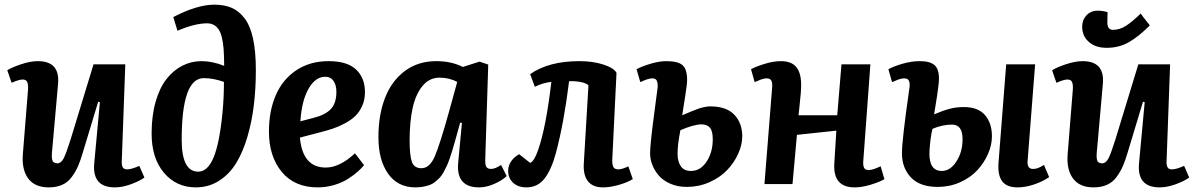

<svg xmlns="http://www.w3.org/2000/svg" viewBox="-20 -789 5118 823"><path d="M11.2 -487.8Q32.2 -501 71.5 -513.9Q110.8 -526.9 142.1 -526.9Q236.8 -526.9 229 -431.2L204.1 -149.9Q200.2 -118.2 203.9 -103.5Q207.5 -88.9 226.1 -88.9Q241.7 -88.9 252.7 -109.9Q263.7 -130.9 282.2 -189.9L380.9 -513.2H517.1L502 -99.1Q501 -81.1 506.1 -72Q511.2 -63 524.9 -63Q543.9 -63 577.1 -78.1L599.1 -27.8Q576.7 -12.2 540.5 1Q504.4 14.2 472.2 14.2Q375 14.2 383.8 -87.9L408.2 -351.1L400.9 -353L335.9 -138.2Q325.2 -101.1 314.5 -76.7Q303.7 -52.2 287.1 -29.8Q270.5 -7.3 246.1 3.4Q221.7 14.2 189 14.2Q128.9 14.2 100.6 -24.4Q72.3 -63 78.1 -129.9L100.1 -404.8Q101.6 -425.8 96.9 -437Q92.3 -448.2 77.1 -448.2Q61.5 -448.2 29.8 -434.1Z M722.7 -715.8Q824.7 -769 898.9 -769Q941.4 -769 972.7 -755.6Q1003.9 -742.2 1028.1 -710.9Q1052.2 -679.7 1064.5 -624.3Q1076.7 -568.8 1076.7 -488.8Q1076.7 -411.1 1068.4 -340.6Q1060.1 -270 1041 -204.3Q1022 -138.7 992.9 -90.8Q963.9 -43 919.4 -14.4Q875 14.2 819.8 14.2Q735.8 14.2 682.9 -48.3Q629.9 -110.8 629.9 -216.8Q629.9 -292.5 647 -352.5Q664.1 -412.6 693.6 -450.2Q723.1 -487.8 761.5 -507.3Q799.8 -526.9 843.8 -526.9Q890.6 -526.9 940.9 -506.8Q940.9 -545.4 938.5 -579.1Q933.6 -640.1 916 -664.6Q898.4 -689 867.7 -689Q815.4 -689 740.7 -657.2ZM829.6 -53.2Q870.1 -53.2 895.5 -114Q920.9 -174.8 933.6 -305.2Q939.9 -370.1 939.9 -438Q893.6 -454.1 853.5 -454.1Q758.8 -454.1 758.8 -189.9Q758.8 -53.2 829.6 -53.2Z M1388.7 -526.9Q1468.3 -526.9 1506.3 -491Q1544.4 -455.1 1544.4 -394Q1544.4 -362.3 1533 -336.2Q1521.5 -310.1 1503.9 -292.7Q1486.3 -275.4 1459.2 -260.7Q1432.1 -246.1 1407.2 -237.8Q1382.3 -229.5 1349.6 -221.2L1265.6 -199.2Q1276.9 -70.8 1376.5 -70.8Q1436 -70.8 1501.5 -131.8L1540.5 -81.1Q1529.8 -67.9 1513.9 -53.7Q1498 -39.6 1473.1 -23.2Q1448.2 -6.8 1413.6 3.7Q1378.9 14.2 1341.8 14.2Q1242.7 14.2 1187.7 -52.2Q1132.8 -118.7 1132.8 -225.1Q1132.8 -313 1162.1 -380.9Q1191.4 -448.7 1250 -487.8Q1308.6 -526.9 1388.7 -526.9ZM1421.9 -395Q1421.9 -424.8 1409.4 -442.4Q1397 -460 1374.5 -460Q1332 -460 1302.7 -408.9Q1273.4 -357.9 1267.6 -269L1321.8 -283.2Q1375 -296.4 1398.4 -321.8Q1421.9 -347.2 1421.9 -395Z M2060.1 -107.9Q2059.1 -84.5 2064.2 -74.7Q2069.3 -64.9 2085 -64.9Q2103 -64.9 2127.9 -82L2151.9 -34.2Q2133.3 -16.1 2099.1 -1Q2064.9 14.2 2033.7 14.2Q1935.5 14.2 1943.8 -88.9L1960 -262.2L1952.6 -263.2L1930.7 -185.1Q1923.8 -160.6 1919.2 -145.3Q1914.6 -129.9 1907.7 -110.1Q1900.9 -90.3 1895.3 -78.1Q1889.6 -65.9 1881.6 -51.3Q1873.5 -36.6 1865.2 -27.8Q1856.9 -19 1845.9 -10Q1835 -1 1822.5 3.7Q1810.1 8.3 1794.4 11.2Q1778.8 14.2 1760.7 14.2Q1685.1 14.2 1643.6 -44.4Q1602.1 -103 1602.1 -201.2Q1602.1 -296.4 1630.4 -369.4Q1658.7 -442.4 1715.3 -484.6Q1772 -526.9 1849.6 -526.9Q1915 -526.9 1963.9 -502L2035.6 -524.9L2072.8 -512.2ZM1786.6 -67.9Q1821.3 -67.9 1843.3 -117.9Q1865.2 -168 1905.8 -314L1939.9 -438Q1905.8 -456.1 1863.8 -456.1Q1819.8 -456.1 1790.5 -419.9Q1761.2 -383.8 1748.5 -325Q1735.8 -266.1 1735.8 -187Q1735.8 -122.1 1745.6 -95Q1755.4 -67.9 1786.6 -67.9Z M2252.4 -471.2Q2332 -526.9 2463.4 -526.9Q2521 -526.9 2565.9 -512.5Q2610.8 -498 2622.6 -477.1L2604.5 -105Q2603.5 -83.5 2609.1 -73.2Q2614.7 -63 2629.4 -63Q2647.5 -63 2673.3 -76.2L2692.4 -21Q2666.5 -5.9 2630.4 4.2Q2594.2 14.2 2564.5 14.2Q2521.5 14.2 2500.5 -11.7Q2479.5 -37.6 2482.4 -87.9L2502.4 -422.9Q2494.6 -432.1 2470.9 -437Q2447.3 -441.9 2419.4 -440.9Q2397.5 -263.2 2363.3 -134.8Q2344.7 -64.5 2315.2 -25.1Q2285.6 14.2 2236.3 14.2Q2200.7 14.2 2179.4 -5.6Q2158.2 -25.4 2158.2 -57.1Q2158.2 -79.1 2171.6 -98.4Q2185.1 -117.7 2205.6 -127.9L2252.4 -90.8Q2269.5 -96.7 2286.6 -146Q2320.8 -243.7 2343.3 -438Q2307.1 -434.1 2272.5 -417Z M2904.3 -294.9Q2910.6 -297.4 2926.3 -304.2Q2941.9 -311 2948.5 -313.5Q2955.1 -315.9 2967.8 -320.8Q2980.5 -325.7 2988.3 -327.6Q2996.1 -329.6 3006.1 -331.3Q3016.1 -333 3024.4 -333Q3093.8 -333 3127.7 -297.1Q3161.6 -261.2 3161.6 -205.1Q3161.6 -168 3144 -129.4Q3126.5 -90.8 3096.2 -59.3Q3065.9 -27.8 3020.5 -7.8Q2975.1 12.2 2924.3 12.2Q2885.3 12.2 2854 -1.2Q2822.8 -14.6 2804.2 -36.1Q2785.6 -57.6 2776.1 -82.3Q2766.6 -106.9 2766.6 -131.8Q2766.6 -168.5 2783 -292.5Q2799.3 -416.5 2799.3 -417Q2799.3 -435.5 2794.7 -444.3Q2790 -453.1 2776.4 -453.1Q2770 -453.1 2762.7 -451.4Q2755.4 -449.7 2750.7 -448Q2746.1 -446.3 2737.1 -442.4Q2728 -438.5 2724.6 -437L2708.5 -492.2Q2728 -503.4 2766.4 -515.1Q2804.7 -526.9 2836.4 -526.9Q2885.3 -526.9 2905.3 -510Q2925.3 -493.2 2925.3 -444.8Q2925.3 -436 2922.6 -415.3Q2919.9 -394.5 2917 -376Q2914.1 -357.4 2909.7 -330.1Q2905.3 -302.7 2904.3 -294.9ZM2896.5 -231Q2884.3 -168.9 2884.3 -129.9Q2884.3 -97.7 2897.9 -76.9Q2911.6 -56.2 2941.4 -56.2Q2982.4 -56.2 3008.8 -96.2Q3035.2 -136.2 3035.2 -191.9Q3035.2 -228.5 3022.5 -242.2Q3009.8 -255.9 2987.3 -255.9Q2955.1 -255.9 2896.5 -231Z M3564.9 -229 3396 -210.9 3377 0H3256.8L3290 -417Q3291 -435.1 3285.9 -444.1Q3280.8 -453.1 3267.1 -453.1Q3260.7 -453.1 3253.2 -451.4Q3245.6 -449.7 3241.2 -448Q3236.8 -446.3 3227.3 -442.1Q3217.8 -438 3214.8 -437L3199.2 -492.2Q3218.8 -503.4 3257.1 -515.1Q3295.4 -526.9 3327.1 -526.9Q3372.6 -526.9 3393.3 -501.5Q3414.1 -476.1 3414.1 -424.8Q3414.1 -410.2 3412.4 -388.7Q3410.6 -367.2 3407.5 -338.1Q3404.3 -309.1 3402.8 -294.9H3568.8L3586.9 -513.2H3710.9L3680.2 -96.2Q3679.2 -78.1 3684.3 -69.1Q3689.5 -60.1 3703.1 -60.1Q3709.5 -60.1 3716.8 -61.8Q3724.1 -63.5 3728.8 -65.2Q3733.4 -66.9 3742.4 -70.8Q3751.5 -74.7 3754.9 -76.2L3771 -21Q3751.5 -9.3 3713.1 2.4Q3674.8 14.2 3643.1 14.2Q3550.3 14.2 3556.2 -87.9Z M3983.9 -298.8Q4020.5 -314.5 4049.3 -322.3Q4078.1 -330.1 4111.8 -330.1Q4172.9 -330.1 4202.4 -295.4Q4231.9 -260.7 4231.9 -205.1Q4231.9 -167.5 4215.1 -129.2Q4198.2 -90.8 4169.2 -59.3Q4140.1 -27.8 4095.5 -7.8Q4050.8 12.2 4000 12.2Q3922.9 12.2 3884.5 -28.6Q3846.2 -69.3 3846.2 -131.8Q3846.2 -161.6 3854 -229Q3861.8 -296.4 3870.4 -355.7Q3878.9 -415 3878.9 -417Q3880.4 -436 3875.2 -444.6Q3870.1 -453.1 3856 -453.1Q3849.6 -453.1 3842 -451.4Q3834.5 -449.7 3830.1 -448Q3825.7 -446.3 3816.2 -442.1Q3806.6 -438 3803.7 -437L3788.1 -492.2Q3808.1 -503.9 3847.2 -515.4Q3886.2 -526.9 3922.9 -526.9Q3965.8 -526.9 3985.4 -510.3Q4004.9 -493.7 4004.9 -452.1Q4004.9 -440.9 4002.2 -418.5Q3999.5 -396 3996.8 -378.7Q3994.1 -361.3 3989.5 -332.5Q3984.9 -303.7 3983.9 -298.8ZM4293 -513.2H4417L4384.8 -100.1Q4381.8 -64.9 4407.7 -64.9Q4419.9 -64.9 4429.2 -68.6Q4438.5 -72.3 4455.1 -82L4477.1 -29.8Q4449.2 -10.7 4412.4 1.7Q4375.5 14.2 4341.8 14.2Q4295.9 14.2 4276.4 -11.2Q4256.8 -36.6 4259.8 -87.9ZM3977.1 -236.8Q3971.7 -218.3 3967.8 -183.8Q3963.9 -149.4 3963.9 -129.9Q3963.9 -56.2 4017.1 -56.2Q4053.2 -56.2 4079.6 -96.9Q4106 -137.7 4106 -191.9Q4106 -254.9 4061 -254.9Q4019.5 -254.9 3977.1 -236.8Z M4908.7 -680.2Q4869.6 -729 4869.6 -731Q4833.5 -695.8 4806.6 -678.5Q4779.8 -661.1 4750.5 -661.1Q4726.6 -661.1 4726.6 -692.9L4727.5 -736.8Q4706.5 -743.2 4685.5 -743.2Q4655.8 -743.2 4637.2 -723.4Q4618.7 -703.6 4618.7 -674.8Q4618.7 -634.3 4647.5 -609.1Q4676.3 -584 4723.6 -584Q4776.4 -584 4818.1 -607.7Q4859.9 -631.3 4908.7 -680.2ZM4489.7 -487.8Q4510.7 -501 4550 -513.9Q4589.4 -526.9 4620.6 -526.9Q4715.3 -526.9 4707.5 -431.2L4682.6 -149.9Q4678.7 -118.2 4682.4 -103.5Q4686 -88.9 4704.6 -88.9Q4720.2 -88.9 4731.2 -109.9Q4742.2 -130.9 4760.7 -189.9L4859.4 -513.2H4995.6L4980.5 -99.1Q4979.5 -81.1 4984.6 -72Q4989.7 -63 5003.4 -63Q5022.5 -63 5055.7 -78.1L5077.6 -27.8Q5055.2 -12.2 5019 1Q4982.9 14.2 4950.7 14.2Q4853.5 14.2 4862.3 -87.9L4886.7 -351.1L4879.4 -353L4814.5 -138.2Q4803.7 -101.1 4793 -76.7Q4782.2 -52.2 4765.6 -29.8Q4749 -7.3 4724.6 3.4Q4700.2 14.2 4667.5 14.2Q4607.4 14.2 4579.1 -24.4Q4550.8 -63 4556.6 -129.9L4578.6 -404.8Q4580.1 -425.8 4575.4 -437Q4570.8 -448.2 4555.7 -448.2Q4540 -448.2 4508.3 -434.1Z"/></svg>

Font: Literata Book
Style: Bold Italic
Weight: 700
Italic angle: -3°
Designer: Latin by Veronika Burian and Jose Scaglione. Greek by Irene Vlachou. Cyrillic by Vera Evstafieva
Foundry: TypeTogether
Version: Version 1.003;PS 001.003;hotconv 1.0.88;makeotf.lib2.5.64775